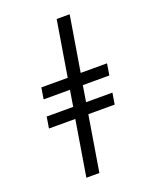

<svg xmlns="http://www.w3.org/2000/svg" viewBox="-173 -922 945 1164"><g transform="rotate(-20 300.0 -340.0)"><path d="M178 143 237 -215H67L79 -288H250L267 -392H97L109 -465H279L338 -823H422L363 -466H533L521 -392H350L333 -288H503L491 -215H321L262 143Z"/></g></svg>

Font: Zed Sans Extended
Style: Italic
Weight: 400
Width: 7
Italic angle: -9°
Designer: Belleve Invis
Foundry: Belleve Invis
Version: Version 1.0.0; ttfautohint (v1.8.4)